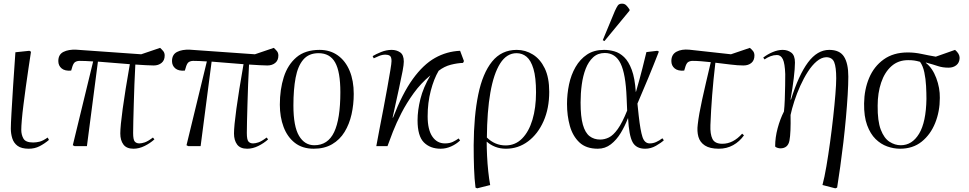

<svg xmlns="http://www.w3.org/2000/svg" viewBox="-20 -797 5285 1047"><path d="M137 14Q97 14 76 -1.5Q55 -17 47 -42.5Q39 -68 39 -96Q39 -118 42.5 -180Q46 -242 51.5 -329Q57 -416 64 -512L140 -520L149 -515Q143 -475 135.5 -425.5Q128 -376 121 -324.5Q114 -273 108 -226Q102 -179 99 -143Q96 -107 96 -89Q96 -62 108 -41Q120 -20 161 -20Q178 -20 196 -24.5Q214 -29 240 -47L247 -34Q222 -13 195.5 0.5Q169 14 137 14Z M708 14Q670 14 653 -9Q636 -32 636 -69Q636 -108 649 -203.5Q662 -299 688 -447Q645 -450 600.5 -454Q556 -458 514 -461L454 0H387L377 -5L488 -462Q443 -465 414 -465Q400 -465 389.5 -458.5Q379 -452 372 -425L368 -412Q334 -409 316 -424Q298 -439 298 -464Q298 -500 326 -514Q354 -528 396 -526L750 -501L853 -536Q862 -528 870 -518.5Q878 -509 878 -494Q878 -468 861 -454Q844 -440 818 -440Q802 -440 776 -441.5Q750 -443 718 -445Q715 -393 713 -337.5Q711 -282 709.5 -230Q708 -178 707 -137Q706 -96 706 -72Q706 -35 715 -25Q724 -15 740 -15Q752 -15 769 -20.5Q786 -26 814 -47L822 -37Q799 -16 768.5 -1Q738 14 708 14Z M1328 14Q1290 14 1273 -9Q1256 -32 1256 -69Q1256 -108 1269 -203.5Q1282 -299 1308 -447Q1265 -450 1220.5 -454Q1176 -458 1134 -461L1074 0H1007L997 -5L1108 -462Q1063 -465 1034 -465Q1020 -465 1009.5 -458.5Q999 -452 992 -425L988 -412Q954 -409 936 -424Q918 -439 918 -464Q918 -500 946 -514Q974 -528 1016 -526L1370 -501L1473 -536Q1482 -528 1490 -518.5Q1498 -509 1498 -494Q1498 -468 1481 -454Q1464 -440 1438 -440Q1422 -440 1396 -441.5Q1370 -443 1338 -445Q1335 -393 1333 -337.5Q1331 -282 1329.5 -230Q1328 -178 1327 -137Q1326 -96 1326 -72Q1326 -35 1335 -25Q1344 -15 1360 -15Q1372 -15 1389 -20.5Q1406 -26 1434 -47L1442 -37Q1419 -16 1388.5 -1Q1358 14 1328 14Z M1691 14Q1629 14 1588 -18Q1547 -50 1526.5 -104.5Q1506 -159 1506 -226Q1506 -309 1527.5 -376.5Q1549 -444 1596.5 -484.5Q1644 -525 1723 -525Q1780 -525 1822 -495Q1864 -465 1886.5 -411Q1909 -357 1909 -285Q1909 -227 1897 -173.5Q1885 -120 1859 -77.5Q1833 -35 1791 -10.5Q1749 14 1691 14ZM1694 -5Q1768 -5 1802 -76.5Q1836 -148 1836 -294Q1836 -406 1807.5 -456.5Q1779 -507 1717 -507Q1664 -507 1634 -472Q1604 -437 1592 -373Q1580 -309 1580 -222Q1580 -108 1610.5 -56.5Q1641 -5 1694 -5Z M2383 14Q2326 14 2291.5 -20.5Q2257 -55 2257 -141Q2257 -195 2272.5 -257.5Q2288 -320 2327 -386Q2275 -343 2236 -289Q2197 -235 2169 -180.5Q2141 -126 2122.5 -78.5Q2104 -31 2093 0H2032Q2039 -39 2049.5 -93.5Q2060 -148 2071.5 -207.5Q2083 -267 2092.5 -321Q2102 -375 2108.5 -413.5Q2115 -452 2115 -464Q2115 -487 2105.5 -493Q2096 -499 2082 -499Q2065 -499 2047.5 -492Q2030 -485 2018 -479L2012 -491Q2030 -502 2058.5 -513.5Q2087 -525 2116 -525Q2142 -525 2162 -511.5Q2182 -498 2182 -461Q2182 -445 2175.5 -410Q2169 -375 2155.5 -313.5Q2142 -252 2121 -156L2123 -155Q2174 -287 2231 -366Q2288 -445 2352 -481Q2416 -517 2489 -520L2510 -464L2505 -454Q2474 -453 2438.5 -444Q2403 -435 2372 -411Q2346 -367 2329 -302Q2312 -237 2312 -163Q2312 -90 2337.5 -52.5Q2363 -15 2406 -15Q2432 -15 2449.5 -23.5Q2467 -32 2481 -42L2489 -31Q2468 -11 2440 1.5Q2412 14 2383 14Z M2582 230 2573 226Q2567 179 2565 120.5Q2563 62 2563 -5Q2564 -165 2588 -281.5Q2612 -398 2663.5 -461.5Q2715 -525 2798 -525Q2845 -525 2885.5 -500Q2926 -475 2950.5 -424.5Q2975 -374 2975 -296Q2975 -206 2944 -136Q2913 -66 2859.5 -26Q2806 14 2739 14Q2707 14 2680.5 3.5Q2654 -7 2635 -24H2634Q2634 9 2636 52Q2638 95 2642.5 137.5Q2647 180 2653 212ZM2737 -4Q2790 -4 2827 -41.5Q2864 -79 2883.5 -144Q2903 -209 2903 -293Q2903 -375 2889 -421.5Q2875 -468 2851.5 -487.5Q2828 -507 2797 -507Q2743 -507 2707.5 -451Q2672 -395 2654 -292Q2636 -189 2635 -47Q2679 -4 2737 -4Z M3240 14Q3176 14 3139.5 -20.5Q3103 -55 3087.5 -110.5Q3072 -166 3072 -230Q3072 -284 3083 -336.5Q3094 -389 3118.5 -431.5Q3143 -474 3181 -499.5Q3219 -525 3274 -525Q3302 -525 3330.5 -517Q3359 -509 3383.5 -485.5Q3408 -462 3425 -416.5Q3442 -371 3447 -296H3448Q3471 -376 3483 -424Q3495 -472 3505 -513L3564 -520L3573 -516Q3543 -439 3515 -371.5Q3487 -304 3456 -232L3463 -166Q3472 -85 3483.5 -50Q3495 -15 3523 -15Q3541 -15 3558 -22.5Q3575 -30 3592 -43L3600 -32Q3585 -18 3557 -2Q3529 14 3498 14Q3449 14 3429.5 -22Q3410 -58 3405 -152H3404Q3388 -110 3365 -72Q3342 -34 3311 -10Q3280 14 3240 14ZM3253 -36Q3277 -36 3300.5 -47.5Q3324 -59 3348.5 -93Q3373 -127 3400 -194L3397 -264Q3392 -394 3364 -451Q3336 -508 3278 -508Q3240 -508 3214.5 -484.5Q3189 -461 3174 -422.5Q3159 -384 3152.5 -336Q3146 -288 3146 -238Q3146 -161 3158.5 -117Q3171 -73 3195 -54.5Q3219 -36 3253 -36ZM3276 -573 3267 -578 3333 -737Q3342 -757 3349 -767Q3356 -777 3372 -777Q3386 -777 3395 -768Q3404 -759 3413 -745V-739Z M3900 14Q3851 14 3824 -3.5Q3797 -21 3788.5 -51Q3780 -81 3785 -119Q3791 -173 3809 -254.5Q3827 -336 3856 -458Q3829 -461 3803.5 -463Q3778 -465 3757 -465Q3743 -465 3732.5 -458.5Q3722 -452 3715 -425L3711 -412Q3677 -409 3659 -424Q3641 -439 3641 -464Q3641 -500 3669 -515Q3697 -530 3739 -526L3966 -501L4069 -536Q4079 -528 4086.5 -518.5Q4094 -509 4094 -494Q4094 -468 4077.5 -454Q4061 -440 4034 -440Q4004 -440 3964 -445Q3924 -450 3881 -455Q3870 -361 3863.5 -278Q3857 -195 3854 -115Q3852 -66 3865 -39.5Q3878 -13 3919 -13Q3978 -13 4027 -68L4037 -59Q4013 -25 3978 -5.5Q3943 14 3900 14Z M4535 230 4465 212Q4476 171 4486.5 109.5Q4497 48 4506.5 -21.5Q4516 -91 4523.5 -159Q4531 -227 4535.5 -282.5Q4540 -338 4540 -370Q4540 -431 4529 -458Q4518 -485 4485 -485Q4459 -484 4433.5 -462.5Q4408 -441 4385.5 -406Q4363 -371 4344 -329Q4325 -287 4311.5 -245Q4298 -203 4291 -170Q4293 -73 4285 -30.5Q4277 12 4235 12Q4229 12 4219 9Q4209 6 4207 1Q4207 -47 4220.5 -97.5Q4234 -148 4255 -189Q4258 -215 4259.5 -254Q4261 -293 4261.5 -331Q4262 -369 4262 -393Q4260 -451 4249 -474Q4238 -497 4217 -497Q4199 -497 4182 -490.5Q4165 -484 4149 -473L4142 -483Q4165 -501 4193.5 -513Q4222 -525 4248 -525Q4275 -525 4295 -510Q4315 -495 4315 -456Q4315 -425 4308.5 -370.5Q4302 -316 4291 -255L4293 -253Q4335 -388 4386 -456.5Q4437 -525 4502 -525Q4559 -525 4582.5 -488Q4606 -451 4606 -379Q4606 -338 4602.5 -280Q4599 -222 4593 -155.5Q4587 -89 4579 -20.5Q4571 48 4562 111.5Q4553 175 4545 226Z M4888 14Q4853 14 4818 1.5Q4783 -11 4754.5 -39Q4726 -67 4708.5 -114.5Q4691 -162 4692 -233Q4693 -309 4719.5 -372Q4746 -435 4799 -473Q4852 -511 4930 -511Q4968 -511 5005 -503Q5042 -495 5083 -488L5188 -525Q5213 -504 5213 -481Q5212 -455 5195 -441.5Q5178 -428 5153 -428Q5120 -428 5095 -436.5Q5070 -445 5029 -456V-454Q5065 -426 5085.5 -371.5Q5106 -317 5105 -263Q5105 -189 5079.5 -126Q5054 -63 5006 -24.5Q4958 14 4888 14ZM4892 -5Q4954 -5 4992 -68Q5030 -131 5032 -258Q5032 -289 5030 -328Q5028 -367 5020.5 -402.5Q5013 -438 4997 -460Q4979 -465 4965.5 -467Q4952 -469 4932 -469Q4878 -469 4841 -436Q4804 -403 4785 -346.5Q4766 -290 4766 -221Q4765 -137 4783 -90Q4801 -43 4830.5 -24Q4860 -5 4892 -5Z"/></svg>

Font: Literata 72pt Light
Style: Italic
Weight: 300
Italic angle: -2°
Designer: Latin by Veronika Burian and Jose Scaglione. Greek by Irene Vlachou. Cyrillic by Vera Evstafieva
Foundry: TypeTogether
Version: Version 3.002